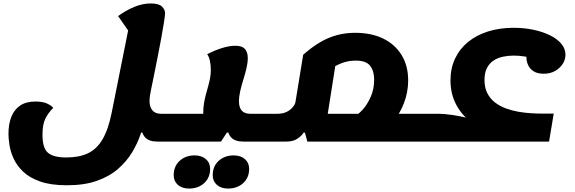

<svg xmlns="http://www.w3.org/2000/svg" viewBox="-20 -795 3331 1112"><path d="M891 25Q842 25 819.5 -0.5Q797 -26 797 -78L870 -27H735L857 -288Q853 -268 849.5 -247Q846 -226 846 -210Q846 -176 862.5 -156Q879 -136 913 -136H1036L1010 25ZM368 278Q275 278 213.5 256.5Q152 235 115 200Q78 165 59.5 124.5Q41 84 35 46Q29 8 29 -19Q29 -76 45.5 -118Q62 -160 96.5 -183.5Q131 -207 185 -207Q229 -207 254.5 -194.5Q280 -182 288 -170Q259 -141 242.5 -107.5Q226 -74 226 -15Q226 63 258 90Q290 117 364 117Q438 117 489 93Q540 69 573.5 12.5Q607 -44 627 -143L730 -658L733 -603L664 -702Q708 -734 756.5 -754.5Q805 -775 853 -775Q899 -775 917.5 -757.5Q936 -740 936 -719Q936 -706 930 -667.5Q924 -629 914 -574.5Q904 -520 891.5 -457Q879 -394 866 -330Q853 -266 841 -209Q829 -152 820 -110Q811 -67 793.5 -15.5Q776 36 745 87.5Q714 139 664.5 182.5Q615 226 542 252Q469 278 368 278ZM1010 25 1036 -136Q1054 -136 1057.5 -114.5Q1061 -93 1055 -55Q1049 -18 1038.5 3.5Q1028 25 1010 25Z M1011 25 1037 -136H1223L1157 -70V-138Q1157 -170 1161.5 -197Q1166 -224 1172.5 -248Q1179 -272 1185.5 -295Q1192 -318 1196.5 -341.5Q1201 -365 1201 -391Q1201 -419 1195.5 -443.5Q1190 -468 1180 -481Q1224 -504 1266.5 -517Q1309 -530 1343 -530Q1382 -530 1398.5 -511.5Q1415 -493 1415 -459Q1415 -432 1407.5 -400Q1400 -368 1389.5 -334.5Q1379 -301 1371.5 -268.5Q1364 -236 1364 -208Q1364 -172 1380.5 -154Q1397 -136 1431 -136H1517L1491 25H1389Q1340 25 1317.5 -0.5Q1295 -26 1295 -78L1343 -27H1294L1260 25ZM1491 25 1517 -136Q1535 -136 1538.5 -114.5Q1542 -93 1536 -55Q1530 -18 1519.5 3.5Q1509 25 1491 25ZM1011 25Q993 25 989.5 3Q986 -19 992 -56Q998 -93 1008.5 -114.5Q1019 -136 1037 -136ZM1301 297Q1260 297 1236 275.5Q1212 254 1212 220Q1212 168 1246.5 136.5Q1281 105 1333 105Q1374 105 1398.5 126.5Q1423 148 1423 183Q1423 234 1388.5 265.5Q1354 297 1301 297ZM1075 297Q1034 297 1010 275.5Q986 254 986 220Q986 168 1020.5 136.5Q1055 105 1107 105Q1148 105 1172.5 126.5Q1197 148 1197 183Q1197 234 1162.5 265.5Q1128 297 1075 297Z M1995 25 2020 -136H2412L2386 25ZM1492 25 1518 -136H1586Q1617 -136 1639 -146.5Q1661 -157 1674.5 -173Q1688 -189 1691 -203L1736 -478Q1786 -522 1833.5 -550Q1881 -578 1931 -591.5Q1981 -605 2037 -605Q2131 -605 2199.5 -571.5Q2268 -538 2306 -476Q2344 -414 2344 -329Q2344 -262 2319.5 -197.5Q2295 -133 2247 -76Q2199 -19 2129 25H1760L1746 -27H1738Q1730 -11 1704.5 7Q1679 25 1639 25ZM1868 -71 1812 -136H2122L2035 -123Q2054 -131 2080.5 -160Q2107 -189 2127 -234Q2147 -279 2147 -334Q2147 -383 2124 -413.5Q2101 -444 2040 -444Q1995 -444 1955.5 -428Q1916 -412 1892 -392L1932 -477ZM1492 25Q1474 25 1470.5 3Q1467 -19 1473 -56Q1479 -93 1489.5 -114.5Q1500 -136 1518 -136ZM2386 25 2412 -136Q2430 -136 2433.5 -114.5Q2437 -93 2431 -55Q2425 -18 2414.5 3.5Q2404 25 2386 25Z M2387 25 2413 -136H2513Q2557 -136 2601 -129Q2645 -122 2683 -113L2708 -88Q2650 -133 2619.5 -194Q2589 -255 2589 -329Q2589 -399 2615.5 -455.5Q2642 -512 2691 -552Q2740 -592 2807 -613Q2874 -634 2955 -634Q3014 -634 3067.5 -623Q3121 -612 3163.5 -591.5Q3206 -571 3230.5 -542Q3255 -513 3255 -478Q3255 -450 3239 -425Q3223 -400 3195 -384Q3167 -368 3129 -368Q3092 -368 3070 -382.5Q3048 -397 3038.5 -418.5Q3029 -440 3029 -460Q3029 -471 3031 -480Q3033 -489 3037 -496L3069 -458Q3044 -464 3014.5 -468.5Q2985 -473 2955 -473Q2923 -473 2892.5 -466.5Q2862 -460 2838 -444Q2814 -428 2800 -400.5Q2786 -373 2786 -332Q2786 -287 2802.5 -255Q2819 -223 2847 -201.5Q2875 -180 2910.5 -167Q2946 -154 2984 -147.5Q3022 -141 3059 -139Q3096 -137 3126 -137H3187L3160 25ZM2387 25Q2369 25 2365.5 3Q2362 -19 2368 -56Q2374 -93 2384.5 -114.5Q2395 -136 2413 -136Z"/></svg>

Font: Lemonada
Style: Regular
Weight: 400
Designer: Mohamed Gaber (Arabic), Eduardo Tunni (Latin)
Foundry: Kief Type Foundry
Version: Version 4.005